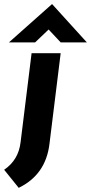

<svg xmlns="http://www.w3.org/2000/svg" viewBox="-40 -693 438 924"><path d="M59 -8 112 -437H252L198 0Q180 148 50 211L-20 124Q49 77 59 -8ZM252 -489 194 -551 129 -489H3L210 -673H211L378 -489Z"/></svg>

Font: Josefin Sans
Style: Bold Italic
Weight: 700
Italic angle: -7°
Designer: Santiago Orozco
Foundry: Typemade
Version: Version 2.000